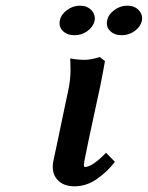

<svg xmlns="http://www.w3.org/2000/svg" viewBox="-20 -638 516 670"><path d="M328.1 -439 346.2 -424.8Q342.8 -402.8 330.1 -338.9Q326.7 -322.3 306.9 -231.4Q287.1 -140.6 277.8 -92.8Q273.4 -72.8 272.9 -64.2Q272.5 -55.7 275.9 -55.2Q301.8 -55.2 350.1 -105L380.9 -73.2Q354.5 -38.6 317.9 -13.2Q281.2 12.2 240.2 12.2Q200.2 12.2 179.4 -11.7Q158.7 -35.6 166 -75.2Q173.8 -110.8 182.4 -152.1Q190.9 -193.4 201.4 -243.2Q211.9 -293 217.8 -320.8Q226.1 -359.4 226.1 -394Q226.1 -400.4 225.6 -415Q225.1 -429.7 225.1 -434.1Q250.5 -429.2 275.9 -429.2Q296.4 -429.2 328.1 -439ZM189 -566.9Q192.9 -587.4 213.6 -602.8Q234.4 -618.2 258.8 -618.2Q284.2 -618.2 299.1 -602.3Q314 -586.4 310.1 -564.9Q304.7 -543.9 284.9 -529.5Q265.1 -515.1 240.2 -515.1Q213.9 -515.1 199 -530.3Q184.1 -545.4 189 -566.9ZM354 -566.9Q357.9 -587.4 378.7 -602.8Q399.4 -618.2 423.8 -618.2Q449.7 -618.2 464.4 -602.3Q479 -586.4 475.1 -564.9Q469.7 -543.9 449.7 -529.5Q429.7 -515.1 404.8 -515.1Q378.9 -515.1 364 -530.3Q349.1 -545.4 354 -566.9Z"/></svg>

Font: Linear Smooth
Style: Bold Italic
Weight: 700
Designer: Philipp H. Poll, Flanker
Foundry: Philipp H. Poll, reworked by Flanker
Version: Version 1.061 | FøM Fix